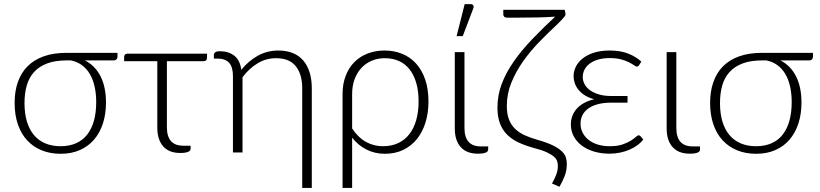

<svg xmlns="http://www.w3.org/2000/svg" viewBox="-20 -756 4066 952"><path d="M401 -456.5Q452 -430.5 478.8 -377.2Q505.5 -324 505.5 -247.5Q505.5 -191 490.5 -144.5Q475.5 -98 446.8 -64.2Q418 -30.5 376.2 -12Q334.5 6.5 280.5 6.5Q229 6.5 187 -10.5Q145 -27.5 115 -59.8Q85 -92 68.8 -139Q52.5 -186 52.5 -246Q52.5 -302.5 68.2 -348.2Q84 -394 115.8 -426.5Q147.5 -459 196 -476.5Q244.5 -494 310.5 -494H562.5V-473.5Q562.5 -468 557.8 -462.2Q553 -456.5 543.5 -456.5ZM457 -249.5Q457 -292 449 -327.2Q441 -362.5 425.2 -389.2Q409.5 -416 385.8 -433.2Q362 -450.5 331 -456.5H310.5Q253.5 -456.5 213.8 -441.5Q174 -426.5 149 -399Q124 -371.5 112.8 -332.5Q101.5 -293.5 101.5 -245Q101.5 -193 113.5 -153.2Q125.5 -113.5 148.5 -86.2Q171.5 -59 204.8 -45Q238 -31 280 -31Q324 -31 357.2 -45.8Q390.5 -60.5 412.5 -88.8Q434.5 -117 445.8 -157.5Q457 -198 457 -249.5Z M595.5 -474Q595.5 -481 600 -485.5Q604.5 -490 613 -490H1006.5V-471Q1006.5 -452.5 988.5 -452.5H807.5V-124.5Q807.5 -80 827.5 -56.8Q847.5 -33.5 890 -33.5H925V-18Q925 -8.5 912.2 -3Q899.5 2.5 874 2.5Q818 2.5 789 -30.5Q760 -63.5 760 -122.5V-452.5H595.5Z M1526 176H1478.5V-318Q1478.5 -388 1446.5 -427.8Q1414.5 -467.5 1348.5 -467.5Q1299.5 -467.5 1257.5 -442.2Q1215.5 -417 1182.5 -373V0H1135V-378.5Q1135 -424 1116 -444.8Q1097 -465.5 1058 -465.5H1040.5V-485Q1040.5 -491.5 1047.2 -496.8Q1054 -502 1070 -502Q1113 -502 1141.5 -480Q1170 -458 1176.5 -410Q1211.5 -453.5 1258 -479.5Q1304.5 -505.5 1360.5 -505.5Q1401.5 -505.5 1432.8 -492.5Q1464 -479.5 1484.5 -455Q1505 -430.5 1515.5 -396Q1526 -361.5 1526 -318Z M1678.5 -289.5Q1678.5 -339.5 1693.8 -379.5Q1709 -419.5 1736.5 -447.5Q1764 -475.5 1802.5 -490.5Q1841 -505.5 1887.5 -505.5Q1933.5 -505.5 1973.2 -489.5Q2013 -473.5 2042.2 -441.8Q2071.5 -410 2088 -362.5Q2104.5 -315 2104.5 -252Q2104.5 -197.5 2090.2 -150.2Q2076 -103 2048.5 -68.2Q2021 -33.5 1980.8 -13.5Q1940.5 6.5 1888 6.5Q1838 6.5 1796.5 -14.8Q1755 -36 1726 -73.5V176H1678.5ZM1726 -119Q1755.5 -74 1794.5 -52.5Q1833.5 -31 1878.5 -31Q1922.5 -31 1955.5 -47Q1988.5 -63 2010.8 -92.2Q2033 -121.5 2044.2 -162.2Q2055.5 -203 2055.5 -252Q2055.5 -307.5 2043 -348Q2030.5 -388.5 2008.2 -415.2Q1986 -442 1955.2 -454.8Q1924.5 -467.5 1887.5 -467.5Q1853.5 -467.5 1824 -455.2Q1794.5 -443 1772.8 -420Q1751 -397 1738.5 -364Q1726 -331 1726 -289.5Z M2235 0ZM2235 -497.5H2283V-121Q2283 -76.5 2303 -53.2Q2323 -30 2365.5 -30H2400.5V-14.5Q2400.5 6 2349.5 6Q2293.5 6 2264.2 -27Q2235 -60 2235 -118.5ZM2244 -577 2284 -735.5H2314.5Q2323 -735.5 2326.8 -729.2Q2330.5 -723 2326.5 -713.5L2274.5 -577Z M2784 -687.5Q2784.5 -685 2783.5 -681.8Q2782.5 -678.5 2778 -672.5Q2773.5 -666.5 2764.2 -656.8Q2755 -647 2739.5 -632Q2697 -592.5 2653.2 -547.5Q2609.5 -502.5 2573.8 -452Q2538 -401.5 2515.5 -346.2Q2493 -291 2493 -231Q2493 -190.5 2504 -162.8Q2515 -135 2535 -116.2Q2555 -97.5 2582.8 -85Q2610.5 -72.5 2644 -63Q2693.5 -49 2722.5 -34.5Q2751.5 -20 2766.5 -5Q2781.5 10 2786 25.5Q2790.5 41 2790.5 56.5Q2790.5 89.5 2780 116.5Q2769.5 143.5 2754 170L2717 154Q2727.5 135.5 2736.8 113.2Q2746 91 2746 65.5Q2746 54.5 2742.5 43.2Q2739 32 2726.8 21Q2714.5 10 2690.8 -1Q2667 -12 2626.5 -22.5Q2584.5 -34 2551.2 -49.5Q2518 -65 2494.8 -88Q2471.5 -111 2459 -143.8Q2446.5 -176.5 2446.5 -222.5Q2446.5 -284.5 2468.2 -341.2Q2490 -398 2528.5 -452.8Q2567 -507.5 2619.2 -562Q2671.5 -616.5 2732.5 -673.5Q2692 -670.5 2644.2 -669.5Q2596.5 -668.5 2547.5 -668.5H2494.5Q2484.5 -668.5 2480 -673.2Q2475.5 -678 2475.5 -684V-707.5H2780Z M3149 -433Q3146 -429 3143.8 -427.5Q3141.5 -426 3137.5 -426Q3133 -426 3123.8 -432.5Q3114.5 -439 3099 -447Q3083.5 -455 3060.2 -461.5Q3037 -468 3004 -468Q2969.5 -468 2944.2 -460.2Q2919 -452.5 2902.2 -439.2Q2885.5 -426 2877.5 -409.2Q2869.5 -392.5 2869.5 -374.5Q2869.5 -354.5 2879.2 -337.2Q2889 -320 2907.5 -307.2Q2926 -294.5 2952 -287.2Q2978 -280 3010.5 -280H3091.5V-247H3010.5Q2973.5 -247 2945 -239.5Q2916.5 -232 2897.2 -218.2Q2878 -204.5 2868.2 -185.2Q2858.5 -166 2858.5 -143Q2858.5 -118.5 2869 -98Q2879.5 -77.5 2898.5 -62.5Q2917.5 -47.5 2944.2 -39.2Q2971 -31 3003.5 -31Q3041 -31 3065.8 -39.5Q3090.5 -48 3106.8 -58Q3123 -68 3132 -76.5Q3141 -85 3146.5 -85Q3153 -85 3156.5 -80L3169.5 -64Q3158 -49 3140.5 -36Q3123 -23 3101.2 -13.8Q3079.5 -4.5 3054.2 0.8Q3029 6 3001.5 6Q2960.5 6 2925.5 -4.5Q2890.5 -15 2865 -34Q2839.5 -53 2825 -79.8Q2810.5 -106.5 2810.5 -139Q2810.5 -184.5 2840.2 -217.5Q2870 -250.5 2926 -264Q2898 -271.5 2878.5 -284.2Q2859 -297 2847 -312.5Q2835 -328 2829.5 -345Q2824 -362 2824 -378Q2824 -402 2835 -424.8Q2846 -447.5 2868.2 -465.5Q2890.5 -483.5 2924.2 -494.5Q2958 -505.5 3003.5 -505.5Q3056.5 -505.5 3095 -490.2Q3133.5 -475 3160 -450.5Z M3285.5 -497.5H3333.5V-121Q3333.5 -76.5 3353.5 -53.2Q3373.5 -30 3416 -30H3451V-14.5Q3451 6 3400 6Q3344 6 3314.8 -27Q3285.5 -60 3285.5 -118.5Z M3849.5 -456.5Q3900.5 -430.5 3927.2 -377.2Q3954 -324 3954 -247.5Q3954 -191 3939 -144.5Q3924 -98 3895.2 -64.2Q3866.5 -30.5 3824.8 -12Q3783 6.5 3729 6.5Q3677.5 6.5 3635.5 -10.5Q3593.5 -27.5 3563.5 -59.8Q3533.5 -92 3517.2 -139Q3501 -186 3501 -246Q3501 -302.5 3516.8 -348.2Q3532.5 -394 3564.2 -426.5Q3596 -459 3644.5 -476.5Q3693 -494 3759 -494H4011V-473.5Q4011 -468 4006.2 -462.2Q4001.5 -456.5 3992 -456.5ZM3905.5 -249.5Q3905.5 -292 3897.5 -327.2Q3889.5 -362.5 3873.8 -389.2Q3858 -416 3834.2 -433.2Q3810.5 -450.5 3779.5 -456.5H3759Q3702 -456.5 3662.2 -441.5Q3622.5 -426.5 3597.5 -399Q3572.5 -371.5 3561.2 -332.5Q3550 -293.5 3550 -245Q3550 -193 3562 -153.2Q3574 -113.5 3597 -86.2Q3620 -59 3653.2 -45Q3686.5 -31 3728.5 -31Q3772.5 -31 3805.8 -45.8Q3839 -60.5 3861 -88.8Q3883 -117 3894.2 -157.5Q3905.5 -198 3905.5 -249.5Z"/></svg>

Font: Lato Light
Style: Regular
Weight: 300
Designer: Lukasz Dziedzic
Foundry: tyPoland Lukasz Dziedzic
Version: Version 2.007; 2014-02-27